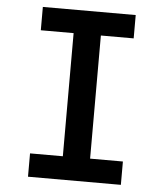

<svg xmlns="http://www.w3.org/2000/svg" viewBox="-53 -781 705 828"><g transform="rotate(5 300.0 -367.5)"><path d="M99 0V-101H241V-634H99V-735H501V-634H359V-101H501V0Z"/></g></svg>

Font: Iosevka Curly Slab Extended
Style: Bold
Weight: 700
Width: 7
Monospace: yes
Designer: Belleve Invis
Foundry: Belleve Invis
Version: Version 11.1.0; ttfautohint (v1.8.3)